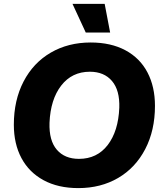

<svg xmlns="http://www.w3.org/2000/svg" viewBox="-20 -956 827 985"><path d="M51 -316Q51 -442 101 -538Q151 -634 240.5 -686Q330 -738 445 -738Q549 -738 623.5 -698Q698 -658 736.5 -584.5Q775 -511 775 -413Q775 -287 725 -191Q675 -95 586 -43Q497 9 382 9Q278 9 203.5 -31.5Q129 -72 90 -145Q51 -218 51 -316ZM592 -403Q595 -493 554.5 -540.5Q514 -588 441 -588Q349 -588 294 -517Q239 -446 234 -326Q231 -235 271.5 -188Q312 -141 385 -141Q478 -141 532.5 -212Q587 -283 592 -403ZM352 -936H517L545 -789H420Z"/></svg>

Font: Mona Sans ExtraBold
Style: Italic
Weight: 800
Italic angle: -11.7°
Designer: Deni Anggara
Foundry: GitHub
Version: Version 2.000